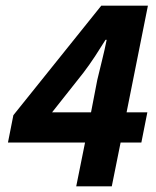

<svg xmlns="http://www.w3.org/2000/svg" viewBox="-20 -655 549 675"><path d="M373 0H248L279 -154H8L27 -250L336 -635H500L425 -260H498L477 -154H404ZM163 -260H300L322 -374Q330 -408 339 -444Q348 -480 355 -515H351Q333 -486 314 -457Q295 -428 273 -399Z"/></svg>

Font: Source Sans 3 ExtraLight
Style: Bold Italic
Weight: 700
Italic angle: -11°
Version: Version 3.052;hotconv 1.1.0;makeotfexe 2.6.0